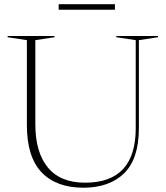

<svg xmlns="http://www.w3.org/2000/svg" viewBox="-20 -887 794 918"><path d="M629 -274.5V-695L536 -709V-715H735.5V-709L644 -695V-274.5Q644 -127 573.2 -58.2Q502.5 10.5 378.5 10.5Q249 10.5 178.8 -63.2Q108.5 -137 108.5 -289V-695L16.5 -709V-715H240.5V-709L149 -695V-291.5Q149 -159 208.8 -86.2Q268.5 -13.5 387 -13.5Q629 -13.5 629 -274.5ZM260.5 -840.5V-867H529.5V-840.5Z"/></svg>

Font: Newsreader Display ExtraLight
Style: Regular
Weight: 275
Designer: Hugues Gentile
Foundry: Production Type
Version: Version 1.002